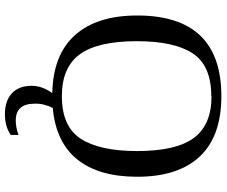

<svg xmlns="http://www.w3.org/2000/svg" viewBox="-88 -614 899 762"><g transform="rotate(90 361.0 -232.5)"><path d="M391 79Q391 154 458 154Q485 154 515 143V174Q481 197 433 197Q380 197 350 169.5Q320 142 320 91Q320 49 349 9Q197 6 119 -81Q41 -168 41 -328Q41 -662 361 -662Q520 -662 600.5 -576.5Q681 -491 681 -328Q681 -176 612.5 -90.5Q544 -5 408 7Q390 42 391 79ZM361 -623V-622Q240 -622 191.5 -548.5Q143 -475 143 -327Q143 -170 196 -99Q248 -29 361 -29Q482 -29 530.5 -104.5Q579 -180 579 -328Q579 -484 526 -554Q474 -623 361 -623Z"/></g></svg>

Font: Libra Serif Modern
Style: Regular
Weight: 400
Designer: Stefan Peev, Context Ltd
Foundry: Stefan Peev, Context Ltd
Version: Version 1.000